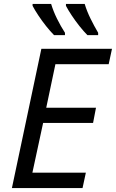

<svg xmlns="http://www.w3.org/2000/svg" viewBox="-20 -964 594 984"><path d="M41 0 192 -714H554L537 -635H264L217 -412H472L457 -334H201L146 -79H420L403 0ZM428 -784Q409 -803 387.5 -830Q366 -857 347.5 -885Q329 -913 318 -934V-944H414Q425 -907 444 -868.5Q463 -830 483 -796V-784ZM257 -784Q238 -803 216.5 -830Q195 -857 176.5 -885Q158 -913 147 -934V-944H242Q253 -907 272 -868.5Q291 -830 313 -796V-784Z"/></svg>

Font: Manna Sans
Style: Italic
Weight: 400
Italic angle: -12°
Designer: Monotype Design Team
Foundry: Monotype Imaging Inc.
Version: Version 2.001.1; ttfautohint (v1.8.2)